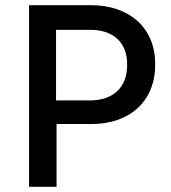

<svg xmlns="http://www.w3.org/2000/svg" viewBox="-20 -720 659 740"><path d="M92 0H198V-242H333C481 -242 578 -331 578 -469V-475C578 -612 479 -700 331 -700H92ZM196 -333V-605H328C418 -605 470 -555 470 -473V-468C470 -385 418 -333 327 -333Z"/></svg>

Font: Fixel Display Medium
Style: Regular
Weight: 500
Designer: AlfaBravo + MacPaw
Foundry: Kyrylo Tkachov, Marchela Mozhyna, Serhii Makarenko, Maria Weinstein, Zakhar Kryvoshyya
Version: Version 1.211